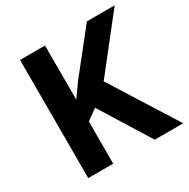

<svg xmlns="http://www.w3.org/2000/svg" viewBox="-161 -859 987 1005"><g transform="rotate(-30 332.0 -357.0)"><path d="M664 0H492L305 -301L241 -255V0H90V-714H241V-387Q256 -408 271 -429Q286 -450 301 -471L494 -714H662L413 -398Z"/></g></svg>

Font: Noto Sans Lisu
Style: Regular
Weight: 400
Designer: Monotype Design Team. David Williams.
Foundry: Monotype Imaging Inc.
Version: Version 2.102